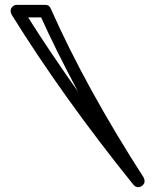

<svg xmlns="http://www.w3.org/2000/svg" viewBox="-20 -753 642 793"><path d="M301.8 -375Q205.6 -556.6 149.9 -681.2H96.2Q177.2 -551.8 301.8 -375ZM573.2 -20Q577.1 -13.7 577.1 -4.2Q577.1 5.4 568.8 12.7Q560.5 20 550 20Q539.6 20 530.8 9.8Q239.7 -351.6 27.8 -692.9Q23.9 -700.2 23.9 -709Q23.9 -717.8 31.5 -725.3Q39.1 -732.9 48.8 -732.9H167Q184.1 -732.9 189.9 -716.8Q335 -390.1 573.2 -20Z"/></svg>

Font: Ribeye Marrow
Style: Regular
Weight: 400
Designer: Astigmatic (AOETI)
Foundry: Astigmatic (AOETI)
Version: Version 1.000